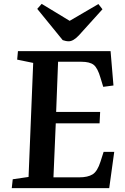

<svg xmlns="http://www.w3.org/2000/svg" viewBox="-20 -975 649 995"><path d="M152 -649 69 -666 73 -710H553L568 -532L515 -525L501 -571Q486 -623 465.5 -639Q445 -655 401 -655H281L271 -395H499L496 -336H269L257 -56H391Q435 -56 460 -71.5Q485 -87 501 -138L517 -188H572L546 0H41L46 -46L128 -58ZM173 -929 196 -955 341 -867 490 -954 511 -927 389 -792Q360 -761 336 -761Q327 -761 319.5 -763Q312 -765 305 -767Z"/></svg>

Font: Literata 36pt SemiBold
Style: Italic
Weight: 600
Italic angle: -2°
Designer: Latin by Veronika Burian and Jose Scaglione. Greek by Irene Vlachou. Cyrillic by Vera Evstafieva
Foundry: TypeTogether
Version: Version 3.002